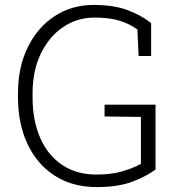

<svg xmlns="http://www.w3.org/2000/svg" viewBox="-20 -741 716 771"><path d="M368.7 10.3Q271 10.3 200 -35.4Q128.9 -81.1 90.6 -162.4Q52.2 -243.7 52.2 -350.6V-366.2Q52.2 -471.2 91.6 -551.3Q130.9 -631.3 199.5 -676.3Q268.1 -721.2 356 -721.2Q434.6 -721.2 489.5 -701.4Q544.4 -681.6 586.9 -648.4V-516.1H536.6L531.7 -622.6Q501 -645 460.7 -657.7Q420.4 -670.4 360.4 -670.4Q289.6 -670.4 233.2 -632.1Q176.8 -593.8 143.8 -525.4Q110.8 -457 110.8 -367.2V-350.6Q110.8 -257.8 141.1 -188Q171.4 -118.2 229 -79.1Q286.6 -40 368.2 -40Q425.8 -40 469.7 -52.7Q513.7 -65.4 545.9 -83V-271.5L399.9 -273.4V-320.8H604.5V-60.1Q566.4 -31.7 509.3 -10.7Q452.1 10.3 368.7 10.3Z"/></svg>

Font: Roboto Slab Light
Style: Regular
Weight: 300
Designer: Google
Version: Version 2.000; ttfautohint (v1.8.1.43-b0c9)